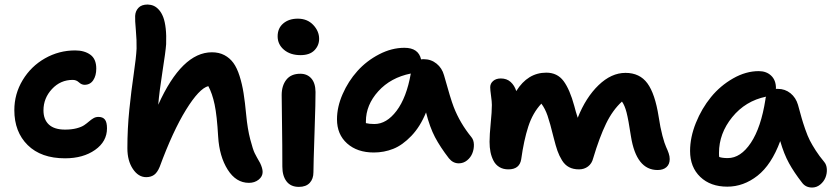

<svg xmlns="http://www.w3.org/2000/svg" viewBox="-20 -759 3720 856"><path d="M270 -53.2Q163.1 -53.2 103.5 -112.1Q43.9 -170.9 43.9 -268.1Q43.9 -340.3 81.1 -401.9Q118.2 -463.4 180.4 -498.8Q242.7 -534.2 314.9 -534.2Q356.4 -534.2 382.8 -515.1Q409.2 -496.1 409.2 -453.1Q409.2 -421.4 395.5 -401.1Q381.8 -380.9 356.9 -380.9Q343.8 -380.9 332 -391.8Q320.3 -402.8 304.2 -402.8Q249.5 -402.8 211.7 -362.1Q173.8 -321.3 173.8 -267.1Q173.8 -226.1 198 -203.6Q222.2 -181.2 270 -181.2Q299.3 -181.2 321.5 -187Q343.8 -192.9 355.7 -201.2Q367.7 -209.5 377.2 -217.8Q386.7 -226.1 396.7 -231.9Q406.7 -237.8 418.9 -237.8Q438.5 -237.8 447.8 -225.8Q457 -213.9 457 -187Q457 -127.9 403.8 -90.6Q350.6 -53.2 270 -53.2Z M631.8 30.8Q596.7 30.8 572.3 -5.9Q547.9 -42.5 547.9 -98.1Q547.9 -185.1 556.6 -270.5Q565.4 -356 576.2 -429Q586.9 -502 588.9 -542Q589.8 -578.6 585.7 -624.3Q581.5 -669.9 582.5 -688Q583.5 -709.5 597.2 -724.1Q610.8 -738.8 638.7 -738.8Q653.3 -738.3 665.5 -732.9Q677.7 -727.5 689 -714.8Q700.2 -702.1 707.8 -682.4Q715.3 -662.6 718.8 -631.8Q722.2 -601.1 720.7 -562Q718.3 -528.3 704.3 -439.7Q690.4 -351.1 685.5 -292Q791 -525.9 924.8 -525.9Q956.5 -525.9 980.5 -513.2Q1004.4 -500.5 1020.5 -478.5Q1036.6 -456.5 1048.1 -420.2Q1059.6 -383.8 1065.9 -343.8Q1072.3 -303.7 1077.6 -247.1Q1083.5 -184.1 1095.7 -137.7Q1107.9 -91.3 1115.5 -76.2Q1123 -61 1139.6 -32.2Q1150.9 -8.8 1150.9 7.8Q1150.9 27.8 1133.1 42Q1115.2 56.2 1089.8 56.2Q1032.2 56.2 995.1 -2.7Q958 -61.5 952.6 -149.9Q947.3 -243.7 936.8 -293.2Q926.3 -342.8 908.7 -375Q868.2 -364.7 809.3 -269.5Q750.5 -174.3 691.9 -15.1Q681.2 10.7 666.7 20.8Q652.3 30.8 631.8 30.8Z M1319.8 -513.2Q1274.4 -513.2 1246.1 -537.1Q1217.8 -561 1217.8 -597.2Q1217.8 -633.3 1242.9 -654.5Q1268.1 -675.8 1307.6 -675.8Q1350.1 -675.8 1376.5 -647.9Q1402.8 -620.1 1402.8 -585.9Q1402.8 -556.2 1381.8 -534.7Q1360.8 -513.2 1319.8 -513.2ZM1312.5 74.2Q1276.4 74.2 1257.6 49.8Q1238.8 25.4 1238.8 -16.1Q1238.8 -115.2 1237.3 -208.3Q1235.8 -301.3 1235.8 -335Q1235.8 -377.4 1256.8 -403.8Q1277.8 -430.2 1318.8 -430.2Q1349.6 -430.2 1367.9 -409.4Q1386.2 -388.7 1386.7 -349.1Q1387.2 -313.5 1382.3 -168.7Q1377.4 -23.9 1377.4 8.8Q1377.4 38.6 1360.8 56.4Q1344.2 74.2 1312.5 74.2Z M1646.5 -79.1Q1572.8 -79.1 1527.6 -119.4Q1482.4 -159.7 1482.4 -227.1Q1482.4 -282.2 1507.6 -339.6Q1532.7 -397 1573.5 -442.4Q1614.3 -487.8 1670.2 -516.8Q1726.1 -545.9 1783.2 -545.9Q1845.7 -545.9 1857.4 -494.1Q1861.3 -495.1 1869.1 -495.1Q1901.9 -495.1 1926.3 -475.3Q1950.7 -455.6 1959.5 -423.8Q1988.8 -317.9 2002.9 -281.7Q2030.8 -210 2081.5 -147.9Q2092.3 -134.8 2092.8 -114.5Q2093.3 -94.2 2085.9 -75.7Q2078.6 -57.1 2062.3 -43.9Q2045.9 -30.8 2025.4 -30.8Q1999.5 -30.8 1981.4 -53.2Q1942.9 -103 1919.4 -147.5Q1896 -191.9 1879.4 -257.8Q1853.5 -194.3 1814 -153.1Q1774.4 -111.8 1733.4 -95.5Q1692.4 -79.1 1646.5 -79.1ZM1611.3 -217.8V-210Q1626.5 -206.1 1649.4 -206.1Q1703.6 -206.1 1748 -264.9Q1792.5 -323.7 1811.5 -431.2Q1721.7 -413.1 1666.5 -352.1Q1611.3 -291 1611.3 -217.8Z M2246.6 -3.9Q2223.1 -3.9 2206.3 -14.2Q2189.5 -24.4 2180.2 -42.5Q2170.9 -60.5 2166.7 -81.3Q2162.6 -102.1 2162.6 -127Q2162.6 -157.7 2167.7 -209.5Q2172.9 -261.2 2172.9 -291Q2172.9 -305.7 2169.2 -332Q2165.5 -358.4 2165.5 -370.1Q2165.5 -386.7 2178.5 -397.9Q2191.4 -409.2 2212.9 -409.2Q2239.3 -409.2 2256.6 -393.6Q2273.9 -377.9 2281.7 -353Q2333 -435.1 2415.5 -435.1Q2464.8 -435.1 2492.7 -397.5Q2520.5 -359.9 2540.5 -286.1Q2545.9 -264.2 2555.7 -233.9Q2591.8 -324.7 2648.7 -379.4Q2705.6 -434.1 2768.6 -434.1Q2832 -434.1 2866.2 -387.7Q2900.4 -341.3 2916.5 -238.8Q2923.8 -189.9 2933.3 -154.1Q2942.9 -118.2 2949.7 -103.8Q2956.5 -89.4 2961.2 -75.7Q2965.8 -62 2965.8 -49.8Q2965.8 -26.9 2951.4 -13.9Q2937 -1 2911.6 -1Q2816.9 -1 2793 -150.9Q2781.7 -225.6 2773.4 -257.6Q2765.1 -289.6 2752.9 -306.2Q2710.9 -267.6 2681.9 -207.5Q2652.8 -147.5 2624.5 -53.2Q2618.7 -29.8 2601.6 -16.8Q2584.5 -3.9 2561.5 -3.9Q2535.6 -3.9 2517.1 -13.7Q2498.5 -23.4 2485.8 -43.9Q2473.1 -64.5 2465.3 -86.7Q2457.5 -108.9 2448.7 -144Q2432.1 -211.9 2421.1 -243.4Q2410.2 -274.9 2393.6 -296.9Q2355 -255.9 2335.2 -194.6Q2315.4 -133.3 2303.7 -48.8Q2296.4 -3.9 2246.6 -3.9Z M3222.7 73.2Q3147.5 73.2 3102.1 29.8Q3056.6 -13.7 3056.6 -85.9Q3056.6 -147 3082.5 -211.2Q3108.4 -275.4 3149.9 -326.2Q3191.4 -377 3248.3 -409.4Q3305.2 -441.9 3362.8 -441.9Q3397 -441.9 3418.2 -421.6Q3439.5 -401.4 3439.5 -365.2L3438.5 -362.8H3447.8Q3480 -362.8 3504.2 -343.3Q3528.3 -323.7 3537.6 -292Q3548.8 -251 3554 -232.7Q3559.1 -214.4 3569.8 -183.3Q3580.6 -152.3 3590.6 -132.8Q3600.6 -113.3 3616.9 -87.9Q3633.3 -62.5 3653.8 -38.1Q3665 -25.4 3666.3 -5.6Q3667.5 14.2 3660.2 32.5Q3652.8 50.8 3636.7 64Q3620.6 77.1 3600.6 77.1Q3571.8 77.1 3555.7 55.2Q3520 9.3 3497.6 -31.5Q3475.1 -72.3 3458.5 -129.9Q3419.4 -24.4 3357.2 24.4Q3294.9 73.2 3222.7 73.2ZM3185.5 -77.1Q3185.5 -64 3186.5 -59.1Q3200.7 -54.2 3224.6 -54.2Q3282.2 -54.2 3327.6 -122.3Q3373 -190.4 3392.6 -315.9Q3392.6 -322.3 3395.5 -328.1Q3303.2 -309.1 3244.4 -236.6Q3185.5 -164.1 3185.5 -77.1Z"/></svg>

Font: Shantell Sans Irregular Bouncy
Style: Regular
Weight: 600
Designer: Stephen Nixon, Anya Danilova, Shantell Martin
Foundry: Arrow Type
Version: Version 1.006;[9816181b4]